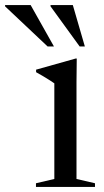

<svg xmlns="http://www.w3.org/2000/svg" viewBox="-117 -738 412 758"><path d="M186 -507 185 -413.5V-31.5L258 -14.5V0H25V-14.5L97.5 -31.5V-409Q92 -413 80.8 -420.2Q69.5 -427.5 55.2 -436Q41 -444.5 25.5 -453V-463L182 -507ZM96 -554.5H71L-97 -713V-718H4ZM218 -554.5H197.5L82.5 -713V-718H170.5Z"/></svg>

Font: Newsreader 60pt
Style: Regular
Weight: 400
Designer: Hugues Gentile
Foundry: Production Type
Version: Version 1.003